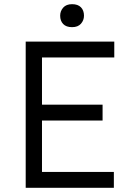

<svg xmlns="http://www.w3.org/2000/svg" viewBox="-20 -899 639 919"><path d="M103 0V-700H527V-624H181V-398H471V-322H181V-76H525V0ZM325 -769Q297 -769 282.5 -784Q268 -799 268 -824Q268 -846 282.5 -862.5Q297 -879 325 -879Q353 -879 367.5 -864Q382 -849 382 -824Q382 -802 367.5 -785.5Q353 -769 325 -769Z"/></svg>

Font: Lexend Deca Light
Style: Regular
Weight: 300
Designer: Bonnie Shaver-Troup, Thomas Jockin
Foundry: Lexend
Version: Version 1.008; ttfautohint (v1.8.4.7-5d5b)